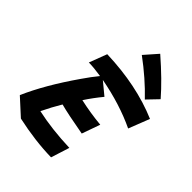

<svg xmlns="http://www.w3.org/2000/svg" viewBox="-327 -1092 1261 1261"><g transform="rotate(45 303.5 -462.0)"><path d="M116 -133Q252 -103 421 -97L380 32Q229 29 60 -8L-54 -112Q16 -273 154 -471Q193 -528 230 -573Q160 -584 115 -584L162 -708Q443 -699 661 -606L604 -460Q453 -532 261 -568L347 -497Q299 -439 260 -379Q359 -357 457 -348L412 -221Q259 -248 188 -267Q150 -204 116 -133ZM547 -672Q452 -772 326 -865L406 -956Q536 -843 619 -747Z"/></g></svg>

Font: Vampiro One
Style: Regular
Weight: 400
Designer: Riccardo De Franceschi
Foundry: Sorkin Type Co.
Version: Version 1.002